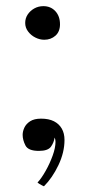

<svg xmlns="http://www.w3.org/2000/svg" viewBox="-20 -474 336 640"><path d="M124.5 -453.5Q149 -453.5 164.5 -436.8Q180 -420 180 -393Q180 -368.5 164.8 -355Q149.5 -341.5 127.5 -341.5Q112.5 -341.5 98 -348.8Q83.5 -356 73.8 -368.8Q64 -381.5 64 -397.5Q64 -413 72.2 -425.5Q80.5 -438 94.2 -445.8Q108 -453.5 124.5 -453.5ZM126.5 147Q125 146.5 120.5 144.2Q116 142 111.2 139Q106.5 136 105 134.5Q118.5 120 132.2 95.5Q146 71 155.5 44.8Q165 18.5 165 -1Q165 -9.5 162 -15.5Q160 0.5 150 14.8Q140 29 109.5 29Q74 29 64.8 10.8Q55.5 -7.5 55.5 -24.5Q55.5 -36 61.2 -48.5Q67 -61 80.5 -69.8Q94 -78.5 117 -78.5Q142.5 -78.5 159.8 -69.8Q177 -61 186 -45.2Q195 -29.5 195 -7.5Q195 34 174.8 76.5Q154.5 119 126.5 147Z"/></svg>

Font: Grandstander Thin Thin
Style: Regular
Weight: 250
Version: Version 1.200